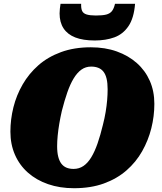

<svg xmlns="http://www.w3.org/2000/svg" viewBox="-20 -978 858 1015"><path d="M371 17Q296 17 234 -4.5Q172 -26 127.5 -65.5Q83 -105 59 -160Q35 -215 35 -282Q35 -347 51 -411Q67 -475 100 -532Q133 -589 183 -633Q233 -677 302.5 -702.5Q372 -728 460 -728Q536 -728 597.5 -706Q659 -684 703.5 -644.5Q748 -605 772 -550.5Q796 -496 796 -429Q796 -364 780 -300Q764 -236 731.5 -178.5Q699 -121 648.5 -77Q598 -33 529 -8Q460 17 371 17ZM462 -626Q433 -626 410.5 -610Q388 -594 369.5 -563.5Q351 -533 336 -490Q321 -447 307 -392Q299 -357 293.5 -324.5Q288 -292 285 -261.5Q282 -231 282 -205Q282 -172 288 -149Q294 -126 305 -112Q316 -98 332 -91.5Q348 -85 369 -85Q398 -85 421 -100.5Q444 -116 462.5 -146.5Q481 -177 496 -220.5Q511 -264 524 -318Q533 -353 538.5 -386Q544 -419 546.5 -449Q549 -479 549 -506Q549 -539 543.5 -562Q538 -585 527 -599Q516 -613 499.5 -619.5Q483 -626 462 -626ZM481 -764Q539 -764 584.5 -780.5Q630 -797 659 -839.5Q688 -882 694 -958H588Q582 -932 571.5 -919Q561 -906 541.5 -901Q522 -896 487 -896Q456 -896 438 -901.5Q420 -907 414 -920.5Q408 -934 409 -958H300Q298 -945 296.5 -932Q295 -919 295 -907Q295 -860 316 -828Q337 -796 378 -780Q419 -764 481 -764Z"/></svg>

Font: Roboto Serif Black
Style: Italic
Weight: 900
Italic angle: -10°
Version: Version 1.008